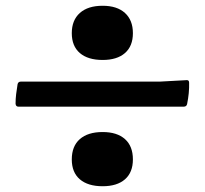

<svg xmlns="http://www.w3.org/2000/svg" viewBox="-20 -617 710 666"><path d="M336 -409Q285 -409 257 -433Q229 -457 229 -502Q229 -547 257 -572Q285 -597 336 -597Q386 -597 413.5 -572Q441 -547 441 -502Q441 -457 413.5 -433Q386 -409 336 -409ZM41 -325Q43 -334 53 -334H536L627 -339Q636 -340 636 -330Q637 -295 629 -256Q627 -247 617 -247H44Q35 -247 34 -257Q34 -274 36 -290.5Q38 -307 41 -325ZM336 29Q285 29 257 5Q229 -19 229 -64Q229 -110 257 -134.5Q285 -159 336 -159Q386 -159 413.5 -134.5Q441 -110 441 -64Q441 -19 413.5 5Q386 29 336 29Z"/></svg>

Font: Hahmlet
Style: Bold
Weight: 700
Designer: Minjoo Ham & Mark Frömberg
Foundry: hypertype
Version: Version 1.002; ttfautohint (v1.8.3)